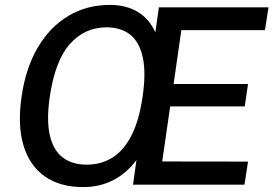

<svg xmlns="http://www.w3.org/2000/svg" viewBox="-20 -753 1116 783"><path d="M1075 -723 1060.5 -630H719.5L688 -410.5H991.5L978 -319H674L641.5 -94.5L991.5 -94L977 0H522.5L536.5 -100.5Q496.5 -46.5 441.5 -18.2Q386.5 10 319.5 10Q224.5 10 162.5 -33.8Q100.5 -77.5 75.8 -159.8Q51 -242 68 -359Q85 -477 134.8 -560.5Q184.5 -644 259.5 -688.5Q334.5 -733 427.5 -733Q494.5 -733 541.8 -704.5Q589 -676 613.5 -621L628 -723ZM333.5 -81.5Q392.5 -81.5 438.8 -110.5Q485 -139.5 516.2 -200.8Q547.5 -262 561.5 -358.5Q576 -456.5 562.2 -519.2Q548.5 -582 510.8 -611.8Q473 -641.5 414 -641.5Q325.5 -641.5 265 -573.5Q204.5 -505.5 183 -358.5Q169 -262.5 183.2 -201.2Q197.5 -140 235.8 -110.8Q274 -81.5 333.5 -81.5Z"/></svg>

Font: Public Sans Thin Medium
Style: Italic
Weight: 500
Italic angle: -8°
Version: Version 2.001